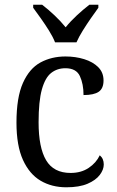

<svg xmlns="http://www.w3.org/2000/svg" viewBox="-20 -786 497 816"><path d="M262 10Q200 10 152.5 -18Q105 -46 77.5 -106.5Q50 -167 50 -265Q50 -372 77.5 -433.5Q105 -495 152 -520.5Q199 -546 258 -546Q301 -546 338 -534.5Q375 -523 397.5 -500.5Q420 -478 420 -444Q420 -410 399.5 -396Q379 -382 335 -382Q335 -429 319.5 -462.5Q304 -496 258 -496Q223 -496 197.5 -476Q172 -456 158 -406Q144 -356 144 -266Q144 -159 176 -105Q208 -51 280 -51Q325 -51 357 -72.5Q389 -94 404 -126Q421 -112 421 -87Q421 -65 404 -42.5Q387 -20 352 -5Q317 10 262 10ZM214 -606Q205 -629 188.5 -655.5Q172 -682 153.5 -708Q135 -734 121 -753V-766H159Q185 -746 211.5 -721Q238 -696 259 -670Q280 -696 307 -721Q334 -746 360 -766H398V-753Q384 -734 366 -708Q348 -682 331.5 -655.5Q315 -629 305 -606Z"/></svg>

Font: Noto Serif Lao SemCond
Style: Regular
Weight: 400
Width: 4
Designer: Monotype Design Team
Foundry: Monotype Imaging Inc.
Version: Version 2.004; ttfautohint (v1.8.4.7-5d5b)